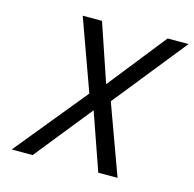

<svg xmlns="http://www.w3.org/2000/svg" viewBox="-102 -799 913 904"><g transform="rotate(15 354.0 -347.5)"><path d="M382 -412 606 -695H708L424 -340L548 0H454L357 -278L134 0H32L317 -349L192 -695H286Z"/></g></svg>

Font: Panefresco 500wt
Style: Italic
Weight: 700
Foundry: Campivisivi & Chank Co
Version: Version 1.000